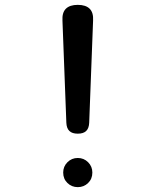

<svg xmlns="http://www.w3.org/2000/svg" viewBox="-20 -760 640 790"><path d="M253 -255 237 -675Q235 -708 251 -724Q267 -740 300 -740Q333 -740 349 -724Q365 -708 363 -675L347 -255Q346 -232 334.5 -221Q323 -210 300 -210Q277 -210 265.5 -221Q254 -232 253 -255ZM240 -50Q240 -75 257.5 -92.5Q275 -110 300 -110Q325 -110 342.5 -92.5Q360 -75 360 -50Q360 -24 342.5 -7Q325 10 300 10Q275 10 257.5 -7Q240 -24 240 -50Z"/></svg>

Font: Maple Mono NF CN
Style: Regular
Weight: 400
Monospace: yes
Designer: subframe7536
Version: Version 7.000